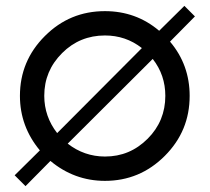

<svg xmlns="http://www.w3.org/2000/svg" viewBox="-20 -635 716 655"><path d="M67 0 152 -86C206 -41 268 -18 338 -18C417 -18 485 -46 542 -103C599 -160 627 -228 627 -308C627 -378 605 -440 560 -493L645 -579L609 -615L523 -530C470 -575 408 -597 338 -597C258 -597 190 -569 133 -512C76 -455 48 -387 48 -308C48 -238 71 -176 116 -122L30 -37ZM175 -181C146 -218 131 -261 131 -308C131 -365 151 -413 192 -454C232 -494 281 -514 338 -514C385 -514 427 -500 464 -471ZM338 -101C291 -101 248 -116 211 -145L501 -434C530 -397 544 -355 544 -308C544 -251 524 -202 484 -162C443 -121 395 -101 338 -101Z"/></svg>

Font: Kunika
Style: Regular
Weight: 400
Designer: Leo Kuroshita
Foundry: kurogedelic
Version: Version 1.000;PS 001.000;hotconv 1.0.88;makeotf.lib2.5.64775